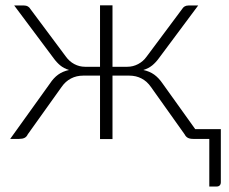

<svg xmlns="http://www.w3.org/2000/svg" viewBox="-20 -518 853 716"><path d="M226 -306.5Q238.5 -289 257.2 -279Q276 -269 297 -269H353V-498H399.5V-269H455Q476 -269 495 -279Q514 -289 526.5 -306.5L658.5 -483.5Q666.5 -497.5 682.5 -497.5H719L573 -301.5Q561.5 -285.5 547.8 -274.2Q534 -263 514.5 -257Q538 -252 555 -239.8Q572 -227.5 586 -207L708 -36.5H803.5V161.5Q803.5 169 799.5 173.2Q795.5 177.5 788.5 177.5H760.5V0H701Q688 0 680.5 -4Q673 -8 668.5 -17L543 -193.5Q528.5 -214.5 508 -225.2Q487.5 -236 462 -236H399.5V0.5H353V-236H290.5Q265 -236 244.5 -225.2Q224 -214.5 209.5 -193.5L83.5 -17Q79.5 -8 71.8 -4Q64 0 51 0H18L166.5 -207Q180 -227.5 197 -239.8Q214 -252 237.5 -257Q218 -263 204.5 -274.2Q191 -285.5 179.5 -301.5L33 -497.5H70Q86 -497.5 94 -483.5Z"/></svg>

Font: Lato Light
Style: Regular
Weight: 300
Designer: Lukasz Dziedzic
Foundry: tyPoland Lukasz Dziedzic
Version: Version 2.007; 2014-02-27